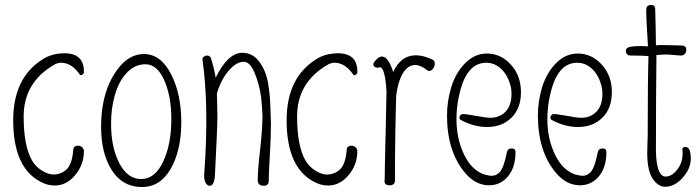

<svg xmlns="http://www.w3.org/2000/svg" viewBox="-20 -743 2811 771"><path d="M153 -506Q33 -432 33 -260Q33 -70 143 -13Q170 2 200 2Q247 2 282 -40Q317 -82 317 -136Q317 -145 310 -151.5Q303 -158 294 -158Q274 -158 274 -139Q271 -98 257 -75Q243 -52 212 -44Q198 -42 197 -42Q173 -42 147.5 -58.5Q122 -75 109 -98Q75 -156 75 -275Q75 -414 201 -485Q214 -491 225 -491Q268 -491 300 -444Q303 -439 309.5 -442.5Q316 -446 317 -452Q318 -492 297 -511Q276 -530 236 -529Q188 -528 153 -506Z M708 -252Q708 -140 666 -66Q624 8 550 8Q472 8 429 -59.5Q386 -127 386 -233Q386 -391 466 -482Q507 -526 558 -526Q625 -526 666.5 -446Q708 -366 708 -252ZM441 -360Q426 -308 426 -246Q426 -152 459 -88Q492 -24 547 -24Q602 -24 635 -93.5Q668 -163 668 -264Q668 -357 639.5 -421Q611 -485 564 -485Q521 -485 488.5 -450Q456 -415 441 -360Z M1057 -406Q1048 -461 1019 -498Q993 -531 953 -531Q895 -531 846 -431Q840 -468 828 -506Q825 -520 811 -520Q804 -520 798 -515Q792 -510 793 -504Q820 -317 800 -42V-34Q800 -18 806.5 -7.5Q813 3 822 3Q840 3 843 -38Q853 -227 853 -281Q853 -299 852 -324Q851 -349 851 -368Q866 -420 897 -457.5Q928 -495 959 -495Q984 -495 1003 -449Q1022 -403 1029 -349Q1034 -297 1034 -275Q1034 -230 1025 -145Q1015 -62 1015 -20Q1015 3 1039 3Q1059 3 1059 -16Q1059 -43 1064 -128Q1068 -196 1068 -246Q1068 -253 1066 -309Q1065 -357 1057 -406Z M1251 -506Q1131 -432 1131 -260Q1131 -70 1241 -13Q1268 2 1298 2Q1345 2 1380 -40Q1415 -82 1415 -136Q1415 -145 1408 -151.5Q1401 -158 1392 -158Q1372 -158 1372 -139Q1369 -98 1355 -75Q1341 -52 1310 -44Q1296 -42 1295 -42Q1271 -42 1245.5 -58.5Q1220 -75 1207 -98Q1173 -156 1173 -275Q1173 -414 1299 -485Q1312 -491 1323 -491Q1366 -491 1398 -444Q1401 -439 1407.5 -442.5Q1414 -446 1415 -452Q1416 -492 1395 -511Q1374 -530 1334 -529Q1286 -528 1251 -506Z M1501 -472Q1503 -473 1505 -473Q1526 -473 1532 -377Q1531 -310 1529.5 -248Q1528 -186 1527 -146Q1526 -106 1525.5 -75Q1525 -44 1525 -30L1524 -16Q1524 1 1544 1Q1566 1 1566 -18Q1566 -199 1571 -359Q1578 -416 1598 -449Q1618 -482 1647 -482Q1669 -482 1694 -462Q1698 -458 1703 -458Q1712 -458 1719 -467.5Q1726 -477 1726 -487Q1726 -500 1716 -504Q1680 -521 1650 -521Q1590 -521 1559 -454Q1539 -516 1514 -516Q1499 -516 1482 -493Q1479 -488 1479 -485Q1479 -479 1484 -475Q1489 -471 1495 -471Q1498 -471 1501 -472Z M1890 -278Q1852 -285 1838 -285Q1833 -285 1829 -280.5Q1825 -276 1825 -271Q1825 -264 1831 -261Q1883 -233 1936 -233Q1996 -233 2034 -270.5Q2072 -308 2072 -373Q2072 -439 2031.5 -483.5Q1991 -528 1935 -528Q1886 -528 1848 -489.5Q1810 -451 1792 -393Q1775 -336 1775 -280Q1775 -132 1850 -46Q1891 1 1944 1Q1990 1 2020 -35Q2050 -71 2050 -132Q2050 -147 2035 -147Q2018 -147 2015 -130Q2004 -72 1987 -52Q1973 -37 1954 -37Q1946 -37 1926 -42Q1874 -59 1843.5 -122.5Q1813 -186 1813 -264Q1813 -341 1839 -413Q1870 -491 1933 -491Q1967 -491 1993.5 -465.5Q2020 -440 2031 -395Q2034 -382 2034 -367Q2034 -319 2010 -294.5Q1986 -270 1949 -270Q1932 -270 1890 -278Z M2255 -278Q2217 -285 2203 -285Q2198 -285 2194 -280.5Q2190 -276 2190 -271Q2190 -264 2196 -261Q2248 -233 2301 -233Q2361 -233 2399 -270.5Q2437 -308 2437 -373Q2437 -439 2396.5 -483.5Q2356 -528 2300 -528Q2251 -528 2213 -489.5Q2175 -451 2157 -393Q2140 -336 2140 -280Q2140 -132 2215 -46Q2256 1 2309 1Q2355 1 2385 -35Q2415 -71 2415 -132Q2415 -147 2400 -147Q2383 -147 2380 -130Q2369 -72 2352 -52Q2338 -37 2319 -37Q2311 -37 2291 -42Q2239 -59 2208.5 -122.5Q2178 -186 2178 -264Q2178 -341 2204 -413Q2235 -491 2298 -491Q2332 -491 2358.5 -465.5Q2385 -440 2396 -395Q2399 -382 2399 -367Q2399 -319 2375 -294.5Q2351 -270 2314 -270Q2297 -270 2255 -278Z M2732 -153Q2720 -153 2720 -142Q2720 -139 2721 -136V-129Q2722 -91 2700 -62.5Q2678 -34 2653 -34Q2616 -34 2614 -137Q2614 -142 2614 -144Q2614 -352 2616 -522Q2655 -525 2661 -524L2712 -520H2715Q2724 -520 2730 -526.5Q2736 -533 2736 -542Q2736 -559 2720 -560Q2666 -562 2642 -562H2629Q2622 -561 2614 -561Q2614 -599 2613 -628Q2611 -686 2611 -707Q2611 -723 2595 -723Q2575 -723 2575 -704Q2575 -665 2582 -557Q2566 -557 2553 -558Q2511 -558 2500 -551Q2493 -547 2493 -538Q2493 -531 2498 -525.5Q2503 -520 2510 -520H2512Q2552 -520 2584 -518Q2581 -419 2581 -219V-201Q2581 -184 2580 -168Q2579 -152 2579 -130Q2579 -53 2604 -21Q2625 7 2651 7Q2689 7 2721.5 -29.5Q2754 -66 2754 -106Q2754 -153 2732 -153Z"/></svg>

Font: Neythal
Style: Regular
Weight: 400
Designer: Tharique Azeez
Foundry: Tharique Azeez
Version: Version 0.44